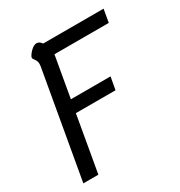

<svg xmlns="http://www.w3.org/2000/svg" viewBox="-170 -835 891 952"><g transform="rotate(-30 275.5 -359.0)"><path d="M138 -609Q139 -614 139 -622Q139 -638 130 -649.5Q121 -661 121 -666Q121 -671 123 -674Q130 -688 146 -703Q162 -718 178 -718Q185 -718 192.5 -713Q200 -708 205 -700H551L538 -626H227L186 -392H413L400 -320H173L117 0H31Z"/></g></svg>

Font: Niramit
Style: Italic
Weight: 400
Italic angle: -10°
Version: Version 1.000; ttfautohint (v1.6)